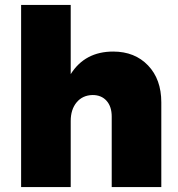

<svg xmlns="http://www.w3.org/2000/svg" viewBox="-20 -762 723 782"><path d="M441 -552Q529 -552 583 -495.5Q637 -439 637 -345V0H435V-287Q435 -328 414 -351.5Q393 -375 357 -375Q316 -374 292 -345Q268 -316 268 -269V0H66V-742H268V-460Q326 -552 441 -552Z"/></svg>

Font: Montserrat Extra Bold
Style: Regular
Weight: 800
Designer: Julieta Ulanovsky
Foundry: Julieta Ulanovsky
Version: Version 3.001;PS 003.001;hotconv 1.0.70;makeotf.lib2.5.58329